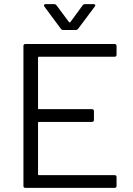

<svg xmlns="http://www.w3.org/2000/svg" viewBox="-20 -914 645 934"><path d="M537 -638H169Q165 -638 165 -634V-387Q165 -383 169 -383H427Q437 -383 437 -373V-331Q437 -321 427 -321H169Q165 -321 165 -317V-66Q165 -62 169 -62H537Q547 -62 547 -52V-10Q547 0 537 0H104Q94 0 94 -10V-690Q94 -700 104 -700H537Q547 -700 547 -690V-648Q547 -638 537 -638ZM194 -888Q194 -890 196 -892Q198 -894 202 -894H242Q251 -894 255 -888L316 -806Q317 -805 319 -805Q321 -805 322 -806L382 -888Q386 -894 395 -894H435Q441 -894 443 -890.5Q445 -887 441 -882L360 -774Q356 -768 347 -768H289Q280 -768 276 -774L196 -882Q194 -884 194 -888Z"/></svg>

Font: Amber EN
Style: Regular
Weight: 400
Designer: Jeremy Tribby
Foundry: Tribby Type Co.
Version: Version 1.403 November 24, 2021